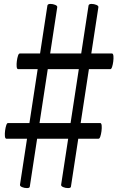

<svg xmlns="http://www.w3.org/2000/svg" viewBox="-20 -773 604 980"><path d="M342 180Q341 187 327.5 187Q314 187 302.5 182Q291 177 292 170L432 -745Q434 -753 447 -753Q460 -753 472 -748Q484 -743 482 -735ZM222 -745Q224 -753 237 -753Q250 -753 262 -748Q274 -743 272 -735L132 180Q131 187 117.5 187Q104 187 92.5 182Q81 177 82 170ZM82 -500H552Q558 -499 559 -486.5Q560 -474 558 -458.5Q556 -443 552 -431Q548 -419 542 -420H72Q66 -421 65 -433.5Q64 -446 66 -461.5Q68 -477 72 -489Q76 -501 82 -500ZM22 -145H492Q498 -144 499 -131.5Q500 -119 498 -103.5Q496 -88 492 -76Q488 -64 482 -65H12Q6 -66 5 -78.5Q4 -91 6 -106.5Q8 -122 12 -134Q16 -146 22 -145Z"/></svg>

Font: Anvers
Style: Regular
Weight: 400
Designer: Ishtar van Looy
Version: Version 1.000